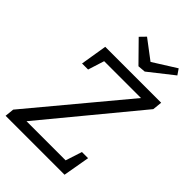

<svg xmlns="http://www.w3.org/2000/svg" viewBox="-264 -1018 1124 1124"><g transform="rotate(45 298.0 -456.5)"><path d="M596 -698 590 -639 115 -64H439L472 -166H523L494 0H6L12 -57L493 -634H188L156 -533H106L133 -698ZM383 -823 526 -913 550 -878 399 -759 351 -755 230 -878 264 -913Z"/></g></svg>

Font: Bitter Pro
Style: Italic
Weight: 400
Italic angle: -9°
Designer: Sol Matas, and Bitter project Authors
Foundry: Sol Matas
Version: Version 1.010